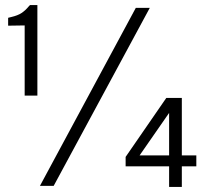

<svg xmlns="http://www.w3.org/2000/svg" viewBox="-20 -731 792 755"><path d="M127 -711V-355H77V-631L12 -630V-661L24 -664Q50 -670 65 -680Q80 -690 94 -707L98 -711ZM137 0 514 -700H569L191 0ZM645 4V-77H474V-114L634 -346H695V-120H752V-77H695V4ZM529 -120H645V-287Z"/></svg>

Font: Be Vietnam Pro ExtraLight
Style: Regular
Weight: 200
Designer: Lam Bao, Tony Le, Vietanh Nguyen
Foundry: Yellow Type Foundry
Version: Version 1.002; ttfautohint (v1.8.3)